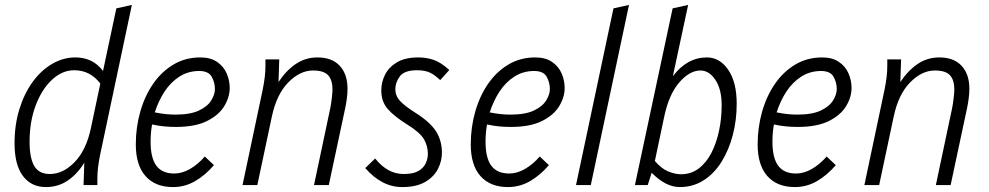

<svg xmlns="http://www.w3.org/2000/svg" viewBox="-20 -751 4014 779"><path d="M39 -170Q39 -244 58.5 -307.5Q78 -371 112 -418Q146 -465 191 -491.5Q236 -518 286 -518Q320 -518 348 -505Q376 -492 398 -463L452 -717L515 -731L386 -122Q381 -97 378 -73.5Q375 -50 375 -25V0H319L322 -91Q294 -45 255 -18.5Q216 8 166 8Q107 8 73 -37Q39 -82 39 -170ZM100 -176Q100 -110 119 -77.5Q138 -45 182 -45Q236 -45 283 -93.5Q330 -142 349 -232L387 -412Q346 -466 281 -466Q232 -466 190.5 -427Q149 -388 124.5 -322.5Q100 -257 100 -176Z M531 -165Q531 -234 549 -297.5Q567 -361 601 -410.5Q635 -460 683.5 -489Q732 -518 793 -518Q834 -518 860.5 -500Q887 -482 899.5 -453.5Q912 -425 912 -394Q912 -357 890 -320.5Q868 -284 820 -260Q772 -236 694 -236Q671 -236 648 -238Q625 -240 597 -246Q591 -212 591 -176Q591 -110 614.5 -78.5Q638 -47 687 -47Q719 -47 751 -65.5Q783 -84 811 -116L848 -81Q813 -40 771.5 -16Q730 8 682 8Q610 8 570.5 -36.5Q531 -81 531 -165ZM788 -463Q744 -463 708.5 -440.5Q673 -418 648 -380Q623 -342 608 -295Q633 -290 653 -288Q673 -286 692 -286Q752 -286 787 -302.5Q822 -319 837 -343.5Q852 -368 852 -390Q852 -416 839 -439.5Q826 -463 788 -463Z M964 0 1046 -388Q1051 -413 1054 -436.5Q1057 -460 1057 -485V-510H1113L1110 -418Q1140 -464 1179.5 -491Q1219 -518 1268 -518Q1327 -518 1358.5 -484Q1390 -450 1390 -391Q1390 -371 1387 -349.5Q1384 -328 1381 -314L1314 0H1254L1320 -312Q1323 -326 1326 -351Q1329 -376 1329 -388Q1329 -426 1311.5 -445.5Q1294 -465 1250 -465Q1197 -465 1149.5 -416.5Q1102 -368 1083 -278L1024 0Z M1462 -69 1502 -108Q1527 -77 1555.5 -61Q1584 -45 1618 -45Q1657 -45 1678 -57.5Q1699 -70 1707.5 -89Q1716 -108 1716 -126Q1716 -158 1700.5 -185.5Q1685 -213 1632 -246Q1579 -279 1553 -309Q1527 -339 1527 -384Q1527 -418 1542.5 -448.5Q1558 -479 1591 -498.5Q1624 -518 1678 -518Q1710 -518 1739.5 -508Q1769 -498 1803 -467L1766 -426Q1743 -448 1723 -457Q1703 -466 1672 -466Q1621 -466 1602.5 -441.5Q1584 -417 1584 -389Q1584 -362 1603 -341.5Q1622 -321 1663 -295Q1724 -257 1748.5 -219Q1773 -181 1773 -131Q1773 -97 1756.5 -65Q1740 -33 1704.5 -12.5Q1669 8 1612 8Q1569 8 1531.5 -12Q1494 -32 1462 -69Z M1890 -165Q1890 -234 1908 -297.5Q1926 -361 1960 -410.5Q1994 -460 2042.5 -489Q2091 -518 2152 -518Q2193 -518 2219.5 -500Q2246 -482 2258.5 -453.5Q2271 -425 2271 -394Q2271 -357 2249 -320.5Q2227 -284 2179 -260Q2131 -236 2053 -236Q2030 -236 2007 -238Q1984 -240 1956 -246Q1950 -212 1950 -176Q1950 -110 1973.5 -78.5Q1997 -47 2046 -47Q2078 -47 2110 -65.5Q2142 -84 2170 -116L2207 -81Q2172 -40 2130.5 -16Q2089 8 2041 8Q1969 8 1929.5 -36.5Q1890 -81 1890 -165ZM2147 -463Q2103 -463 2067.5 -440.5Q2032 -418 2007 -380Q1982 -342 1967 -295Q1992 -290 2012 -288Q2032 -286 2051 -286Q2111 -286 2146 -302.5Q2181 -319 2196 -343.5Q2211 -368 2211 -390Q2211 -416 2198 -439.5Q2185 -463 2147 -463Z M2317 0 2469 -717 2532 -731 2377 0Z M2556 0 2709 -717 2772 -731 2710 -442Q2768 -518 2848 -518Q2900 -518 2934.5 -468Q2969 -418 2969 -330Q2969 -263 2953 -202.5Q2937 -142 2907.5 -94.5Q2878 -47 2835 -19.5Q2792 8 2738 8Q2681 8 2624 -50L2608 0ZM2637 -98Q2663 -67 2691 -55.5Q2719 -44 2743 -44Q2784 -44 2815 -67.5Q2846 -91 2866.5 -131Q2887 -171 2897.5 -221Q2908 -271 2908 -324Q2908 -389 2882.5 -427Q2857 -465 2822 -465Q2778 -465 2736 -416.5Q2694 -368 2675 -278Z M3054 -165Q3054 -234 3072 -297.5Q3090 -361 3124 -410.5Q3158 -460 3206.5 -489Q3255 -518 3316 -518Q3357 -518 3383.5 -500Q3410 -482 3422.5 -453.5Q3435 -425 3435 -394Q3435 -357 3413 -320.5Q3391 -284 3343 -260Q3295 -236 3217 -236Q3194 -236 3171 -238Q3148 -240 3120 -246Q3114 -212 3114 -176Q3114 -110 3137.5 -78.5Q3161 -47 3210 -47Q3242 -47 3274 -65.5Q3306 -84 3334 -116L3371 -81Q3336 -40 3294.5 -16Q3253 8 3205 8Q3133 8 3093.5 -36.5Q3054 -81 3054 -165ZM3311 -463Q3267 -463 3231.5 -440.5Q3196 -418 3171 -380Q3146 -342 3131 -295Q3156 -290 3176 -288Q3196 -286 3215 -286Q3275 -286 3310 -302.5Q3345 -319 3360 -343.5Q3375 -368 3375 -390Q3375 -416 3362 -439.5Q3349 -463 3311 -463Z M3487 0 3569 -388Q3574 -413 3577 -436.5Q3580 -460 3580 -485V-510H3636L3633 -418Q3663 -464 3702.5 -491Q3742 -518 3791 -518Q3850 -518 3881.5 -484Q3913 -450 3913 -391Q3913 -371 3910 -349.5Q3907 -328 3904 -314L3837 0H3777L3843 -312Q3846 -326 3849 -351Q3852 -376 3852 -388Q3852 -426 3834.5 -445.5Q3817 -465 3773 -465Q3720 -465 3672.5 -416.5Q3625 -368 3606 -278L3547 0Z"/></svg>

Font: Radio Canada Condensed Light
Style: Italic
Weight: 300
Width: 3
Italic angle: -12°
Designer: Charles Daoud, Etienne Aubert Bonn, Alexandre Saumier Demers, Jacques Le Bailly
Foundry: Radio-Canada
Version: Version 2.104; ttfautohint (v1.8.4.7-5d5b);gftools[0.9.28.de